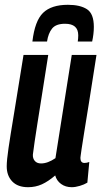

<svg xmlns="http://www.w3.org/2000/svg" viewBox="-20 -770 422 800"><path d="M97 10Q54 10 31 -14Q8 -38 8 -77Q8 -102 15.5 -153Q23 -204 38.5 -297Q54 -390 78 -541H181Q165 -438 154 -369.5Q143 -301 136 -256Q129 -211 124.5 -181Q120 -151 117 -126Q116 -110 125 -99.5Q134 -89 151 -89Q179 -89 211 -111L279 -541H382Q363 -419 350.5 -340.5Q338 -262 330.5 -216.5Q323 -171 320 -149.5Q317 -128 316 -121Q315 -114 315 -112Q315 -91 332 -91Q341 -91 352 -95L344 -9Q331 -1 312.5 4.5Q294 10 279 10Q253 10 234.5 -3.5Q216 -17 210 -39Q181 -14 154.5 -2Q128 10 97 10ZM263 -750Q314 -750 342.5 -731.5Q371 -713 371 -658Q371 -629 364 -597H304Q305 -604 305.5 -610Q306 -616 306 -623Q306 -671 251 -671Q213 -671 197 -651Q181 -631 176 -597H115Q125 -683 159.5 -716.5Q194 -750 263 -750Z"/></svg>

Font: Georama Condensed SemiBold
Style: Italic
Weight: 600
Width: 3
Italic angle: -9°
Designer: Jean-Baptiste Levee
Foundry: Production Type
Version: Version 1.000